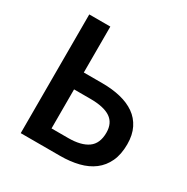

<svg xmlns="http://www.w3.org/2000/svg" viewBox="-151 -785 893 916"><g transform="rotate(30 295.0 -327.0)"><path d="M83 0V-654H199V-401H301Q356 -401 401.5 -390Q447 -379 480 -356Q513 -333 531.5 -296Q550 -259 550 -208Q550 -152 531.5 -112.5Q513 -73 480 -48Q447 -23 401 -11.5Q355 0 300 0ZM199 -93H291Q361 -93 398.5 -119.5Q436 -146 436 -206Q436 -259 399.5 -283.5Q363 -308 289 -308H199Z"/></g></svg>

Font: Processing Sans Pro Semibold
Style: Regular
Weight: 600
Designer: Paul D. Hunt
Foundry: Adobe Systems Incorporated
Version: Version 2.020;PS 2.000;hotconv 1.0.86;makeotf.lib2.5.63406